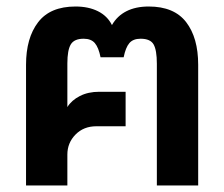

<svg xmlns="http://www.w3.org/2000/svg" viewBox="-20 -570 689 590"><path d="M60 -371Q60 -453 97 -501.5Q134 -550 212 -550Q252 -550 281 -535.5Q310 -521 324 -493Q340 -521 368.5 -535.5Q397 -550 437 -550Q515 -550 552 -502Q589 -454 589 -371V0H462V-374Q462 -416 452 -433.5Q442 -451 412 -451Q389 -451 377.5 -437.5Q366 -424 360 -394H289Q283 -424 271.5 -437.5Q260 -451 237 -451Q208 -451 197.5 -433.5Q187 -416 187 -375V-241Q200 -262 225.5 -275Q251 -288 285 -288H366V-182H276Q237 -182 212 -156.5Q187 -131 187 -95V0H60Z"/></svg>

Font: Prompt Medium
Style: Regular
Weight: 500
Designer: Katatrad Team
Foundry: CadsonDemak
Version: Version 1.000